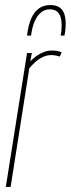

<svg xmlns="http://www.w3.org/2000/svg" viewBox="-20 -740 280 760"><path d="M106 -530 100 -497Q112 -510 126 -519.5Q140 -529 155 -534.5Q170 -540 185 -540Q196 -540 205.5 -538.5Q215 -537 224 -533L217 -516Q208 -519 199.5 -520.5Q191 -522 182 -522Q162 -522 141 -510Q120 -498 96 -470L22 0H3L87 -530ZM180 -720Q200 -720 213.5 -712Q227 -704 233.5 -687.5Q240 -671 240 -646Q240 -633 238.5 -620Q237 -607 235 -599H220Q222 -608 223 -617.5Q224 -627 224 -639Q224 -660 219 -674.5Q214 -689 203.5 -696Q193 -703 177 -703Q157 -703 142 -690.5Q127 -678 117 -655Q107 -632 103 -599H87Q92 -641 104 -667.5Q116 -694 134.5 -707Q153 -720 180 -720Z"/></svg>

Font: Georama
Style: Italic
Weight: 400
Width: 2
Italic angle: -9°
Designer: Jean-Baptiste Levee
Foundry: Production Type
Version: Version 1.000